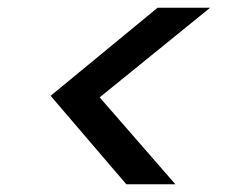

<svg xmlns="http://www.w3.org/2000/svg" viewBox="-20 -599 599 497"><path d="M524 -579 238 -347 434 -122H307L111 -351L388 -579Z"/></svg>

Font: DM Sans Medium
Style: Italic
Weight: 500
Italic angle: -10°
Designer: Colophon Foundry, Jonny Pinhorn
Foundry: Colophon Foundry
Version: Version 4.004;gftools[0.9.30]